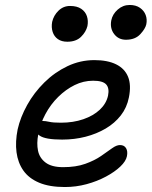

<svg xmlns="http://www.w3.org/2000/svg" viewBox="-20 -743 611 773"><path d="M241 10Q179 10 137.5 -7.5Q96 -25 74 -56.5Q52 -88 46.5 -130Q41 -172 51 -222Q62 -271 89.5 -320.5Q117 -370 158.5 -411Q200 -452 251.5 -476.5Q303 -501 360 -501Q413 -501 447.5 -484Q482 -467 495.5 -434Q509 -401 499 -351Q491 -310 466.5 -278.5Q442 -247 405.5 -225.5Q369 -204 324.5 -192.5Q280 -181 230 -181Q162 -181 139.5 -197Q117 -213 121 -233Q123 -245 130 -250.5Q137 -256 152 -256Q163 -256 178.5 -252.5Q194 -249 225 -249Q275 -249 315.5 -263Q356 -277 382 -301.5Q408 -326 415 -358Q421 -388 407.5 -403Q394 -418 355 -418Q316 -418 280.5 -400.5Q245 -383 214.5 -353Q184 -323 163 -284Q142 -245 134 -202Q127 -166 133 -136.5Q139 -107 163.5 -88.5Q188 -70 234 -70Q286 -70 323.5 -83.5Q361 -97 387 -115Q413 -133 431 -146Q449 -159 463 -159Q480 -159 487.5 -146.5Q495 -134 491 -114Q487 -94 464.5 -72.5Q442 -51 406.5 -32Q371 -13 328.5 -1.5Q286 10 241 10ZM487 -583Q457 -583 439.5 -606Q422 -629 428 -661Q433 -686 454 -704.5Q475 -723 502 -723Q527 -723 543.5 -711.5Q560 -700 566.5 -682.5Q573 -665 569 -645Q565 -627 544.5 -605Q524 -583 487 -583ZM251 -575Q228 -575 213 -585.5Q198 -596 192 -614.5Q186 -633 190 -655Q196 -681 215.5 -700Q235 -719 262 -719Q290 -719 307 -707.5Q324 -696 330 -677.5Q336 -659 332 -638Q326 -614 306 -594.5Q286 -575 251 -575Z"/></svg>

Font: Shantell Sans
Style: Italic
Weight: 400
Italic angle: -11°
Designer: Stephen Nixon, Anya Danilova, Shantell Martin
Foundry: Arrow Type
Version: Version 1.011;[c5ecc13dd]